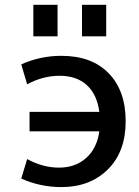

<svg xmlns="http://www.w3.org/2000/svg" viewBox="-20 -760 573 790"><path d="M67.4 -25.4 91.8 -105.5Q156.2 -70.3 223.1 -70.3Q290 -70.3 334.5 -109.9Q378.9 -149.4 388.7 -219.7H101.6V-299.8H388.7Q378.9 -372.1 336.9 -410.2Q294.9 -448.2 225.6 -448.2Q156.2 -448.2 91.8 -413.1L67.4 -495.1Q145.5 -530.3 232.4 -530.3Q357.4 -530.3 427.2 -458.5Q497.1 -386.7 497.1 -261.2Q497.1 -135.7 423.8 -63Q350.6 9.8 232.4 9.8Q145.5 9.8 67.4 -25.4ZM117.2 -610.4V-740.2H216.8V-610.4ZM317.4 -610.4V-740.2H417V-610.4Z"/></svg>

Font: GenEi M Gothic v2 Medium
Style: Regular
Weight: 500
Version: Version 2.0